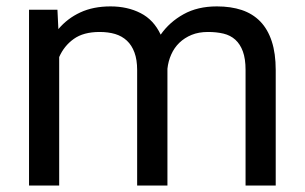

<svg xmlns="http://www.w3.org/2000/svg" viewBox="-20 -574 943 594"><path d="M157.7 -543.9 160.6 -483.9Q188.5 -517.1 228.5 -535.6Q268.6 -554.2 321.8 -554.2Q374.5 -554.2 415 -533.4Q455.6 -512.7 477.1 -466.8Q504.4 -505.9 547.9 -530Q591.3 -554.2 650.9 -554.2Q694.3 -554.2 728 -543Q761.7 -531.7 785.2 -507.6Q808.6 -483.4 820.8 -446Q833 -408.7 833 -357.4V0H739.7V-357.9Q739.7 -392.1 731.4 -414.8Q723.1 -437.5 708 -451.2Q692.9 -464.8 671.4 -470Q649.9 -475.1 623.5 -475.1Q594.7 -475.1 572.8 -466.1Q550.8 -457 534.9 -441.7Q519 -426.3 509.8 -405.5Q500.5 -384.8 498 -361.3V0H404.3V-357.4Q404.3 -389.2 396 -411.6Q387.7 -434.1 372.6 -448.2Q357.4 -462.4 336.2 -468.8Q314.9 -475.1 288.1 -475.1Q238.3 -475.1 208.3 -453.6Q178.2 -432.1 163.1 -397.5V0H69.8V-543.9Z"/></svg>

Font: Roboto2
Style: Regular
Weight: 400
Designer: Google
Foundry: Google
Version: Version 2.000981-w3; 2014; ttfautohint (v1.1) -l 5 -r 24 -G 